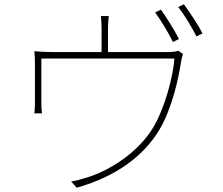

<svg xmlns="http://www.w3.org/2000/svg" viewBox="-20 -849 1040 896"><path d="M731 -804 704 -791C731 -754 768 -693 787 -653L815 -667C793 -711 756 -769 731 -804ZM838 -829 812 -816C841 -779 874 -724 897 -679L925 -693C905 -732 865 -793 838 -829ZM834 -597 812 -612C804 -609 791 -606 758 -606H484V-716C484 -729 485 -755 488 -774H451C453 -755 454 -729 454 -716V-606H225C193 -606 164 -608 140 -610C143 -590 143 -562 143 -542C143 -510 143 -395 143 -364C143 -352 142 -330 140 -320H176C174 -331 173 -352 173 -365C173 -395 173 -528 173 -576H794C788 -494 751 -347 693 -251C627 -142 496 -52 377 -18C355 -11 333 -5 312 -2L338 27C526 -26 651 -124 721 -239C783 -339 815 -492 824 -556C827 -574 831 -590 834 -597Z"/></svg>

Font: Harano Aji Gothic CN ExtraLight
Style: Regular
Weight: 250
Foundry: Masamichi Hosoda
Version: HaranoAjiGothicCN-ExtraLight version 20230610;ttx 4.39.4